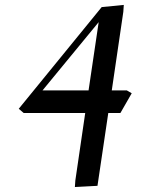

<svg xmlns="http://www.w3.org/2000/svg" viewBox="-20 -459 587 780"><path d="M56.2 -17.1 393.1 -430.2 482.9 -439 481 -411.1 434.1 -91.8H495.1L515.1 -80.1L469.2 0H419.9L376 295.9L284.2 300.8L286.1 273.9L326.2 0H76.2ZM152.8 -91.8H339.8L380.9 -369.1Z"/></svg>

Font: Dehuti Alt
Style: Bold-Italic
Weight: 700
Version: Version 1.2